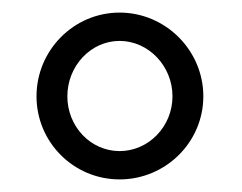

<svg xmlns="http://www.w3.org/2000/svg" viewBox="-20 -726 385 305"><path d="M170 -706C97 -706 38 -646 38 -573C38 -500 97 -441 170 -441C243 -441 303 -500 303 -573C303 -646 243 -706 170 -706ZM170 -661C216 -661 254 -621 254 -573C254 -525 216 -486 170 -486C124 -486 87 -525 87 -573C87 -621 124 -661 170 -661Z"/></svg>

Font: Asap
Style: Regular
Weight: 400
Designer: Pablo Cosgaya
Foundry: Pablo Cosgaya
Version: Version 1.007;PS 001.007;hotconv 1.0.70;makeotf.lib2.5.58329